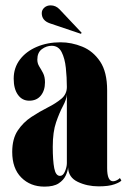

<svg xmlns="http://www.w3.org/2000/svg" viewBox="-20 -684 476 715"><path d="M145.5 11Q93 11 59.2 -23Q25.5 -57 25.5 -118Q25.5 -167 46 -197.8Q66.5 -228.5 97 -248.5Q127.5 -268.5 157.8 -283.8Q188 -299 208.5 -316.2Q229 -333.5 229 -360Q229 -395.5 225.2 -431Q221.5 -466.5 209.5 -490Q197.5 -513.5 172.5 -513.5Q153 -513.5 136 -501Q119 -488.5 119 -462Q119 -448 126.2 -436.5Q133.5 -425 140.5 -411.5Q147.5 -398 147.5 -377.5Q147.5 -347 132 -328Q116.5 -309 89 -309Q62.5 -309 46.8 -331Q31 -353 31 -391Q31 -431.5 54 -462Q77 -492.5 116.8 -509.5Q156.5 -526.5 205.5 -526.5Q246.5 -526.5 286.5 -510.2Q326.5 -494 352.8 -455Q379 -416 379 -347.5V-58Q379 -9 401 -9Q408 -9 415.5 -13Q423 -17 426.5 -21L432 -12Q428 -5.5 406.5 2.2Q385 10 347.5 10Q304.5 10 269.5 -6.8Q234.5 -23.5 233.5 -61Q232.5 -47.5 224.8 -30.5Q217 -13.5 198.5 -1.2Q180 11 145.5 11ZM203.5 -29Q215 -29 222 -45.8Q229 -62.5 229 -76.5V-332Q227.5 -313.5 214.5 -289.2Q201.5 -265 189 -229Q176.5 -193 176.5 -137.5Q176.5 -86 182 -57.5Q187.5 -29 203.5 -29ZM281.5 -558 166 -597Q135.5 -607.5 135.5 -635Q135.5 -647 145 -655.5Q154.5 -664 168.5 -664Q187.5 -664 201.5 -649.5L284 -562Z"/></svg>

Font: Imbue 100pt Black
Style: Regular
Weight: 900
Designer: Tyler Finck
Foundry: Etcetera Type Company
Version: Version 1.102; ttfautohint (v1.8.3)